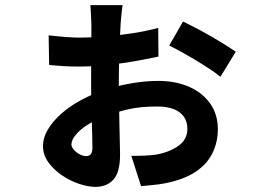

<svg xmlns="http://www.w3.org/2000/svg" viewBox="-20 -659 1040 750"><path d="M459 -639Q458 -632 456 -617.5Q454 -603 453 -588Q452 -573 451 -563Q450 -539 448.5 -509Q447 -479 446 -447Q445 -415 444.5 -383.5Q444 -352 444 -322Q444 -290 445 -250.5Q446 -211 446.5 -173Q447 -135 448 -104Q449 -73 449 -56Q449 14 423 42.5Q397 71 353 71Q324 71 288.5 59Q253 47 221.5 25.5Q190 4 169 -25Q148 -54 148 -88Q148 -121 167 -153Q186 -185 218.5 -214Q251 -243 292 -265.5Q333 -288 377 -304Q429 -322 487 -332.5Q545 -343 598 -343Q666 -343 718.5 -320Q771 -297 801 -254.5Q831 -212 831 -154Q831 -105 810.5 -62Q790 -19 745 11.5Q700 42 625 57Q599 62 573.5 64Q548 66 531 68L493 -50Q519 -50 543.5 -51Q568 -52 589 -55Q638 -63 675 -88Q712 -113 712 -156Q712 -184 698 -203.5Q684 -223 658 -233Q632 -243 595 -243Q527 -243 478.5 -231.5Q430 -220 387 -203Q359 -193 336 -180Q313 -167 296 -152.5Q279 -138 269 -123Q259 -108 259 -94Q259 -87 265 -78.5Q271 -70 279.5 -63.5Q288 -57 298 -53Q308 -49 316 -49Q328 -49 334.5 -56.5Q341 -64 341 -82Q341 -103 340 -140Q339 -177 337.5 -224Q336 -271 336 -319Q336 -354 336 -390.5Q336 -427 336.5 -461Q337 -495 337 -522Q337 -549 337 -563Q337 -573 336 -588Q335 -603 334.5 -618Q334 -633 333 -639ZM695 -575Q726 -560 766 -538.5Q806 -517 842.5 -494.5Q879 -472 901 -457L841 -359Q827 -371 801.5 -388Q776 -405 746 -423Q716 -441 688 -456.5Q660 -472 641 -481ZM170 -521Q205 -517 237 -514.5Q269 -512 291 -512Q337 -512 391.5 -516.5Q446 -521 500 -529.5Q554 -538 598 -550L599 -438Q575 -433 539.5 -426Q504 -419 462.5 -413Q421 -407 377 -403Q333 -399 291 -399Q257 -399 230.5 -400.5Q204 -402 172 -405Z"/></svg>

Font: Noto Sans JP Thin
Style: Bold
Weight: 700
Version: Version 2.004-H2;hotconv 1.0.118;makeotfexe 2.5.65603